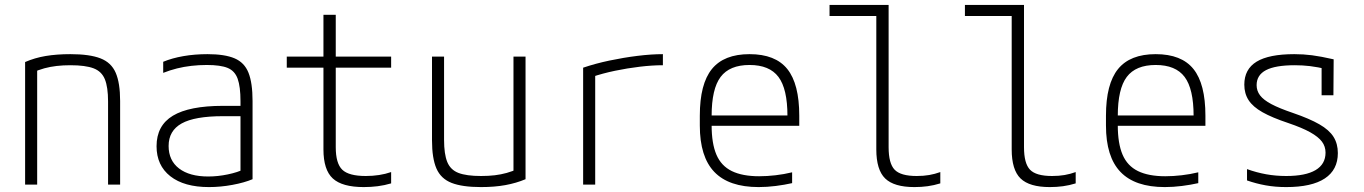

<svg xmlns="http://www.w3.org/2000/svg" viewBox="-20 -750 5540 780"><path d="M82 -498Q121 -515 165.5 -522.5Q210 -530 266 -530Q344 -530 388 -513Q432 -496 450 -454.5Q468 -413 468 -340V0H419V-338Q419 -396 406 -428Q393 -460 360 -472.5Q327 -485 266 -485Q236 -485 210 -482Q184 -479 160 -472.5Q136 -466 110 -454L131 -486V0H82Z M829 10Q728 10 672 -34Q616 -78 616 -156Q616 -240 682.5 -280Q749 -320 886 -320H980V-278H886Q771 -278 718 -248.5Q665 -219 665 -157Q665 -98 707.5 -65.5Q750 -33 826 -33Q865 -33 905.5 -41.5Q946 -50 972 -63L957 -33V-339Q957 -398 945.5 -430Q934 -462 905 -474Q876 -486 820 -486Q788 -486 757.5 -482.5Q727 -479 699 -472Q671 -465 643 -454V-499Q679 -514 725 -522Q771 -530 823 -530Q893 -530 933 -513Q973 -496 989.5 -454.5Q1006 -413 1006 -340V-22Q973 -8 924.5 1Q876 10 829 10Z M1458 10Q1370 10 1332 -25Q1294 -60 1294 -143V-475H1145V-520H1294V-690H1344V-520H1569V-475H1344V-152Q1344 -86 1370.5 -60.5Q1397 -35 1466 -35Q1494 -35 1520 -39Q1546 -43 1569 -51V-5Q1542 3 1514.5 6.5Q1487 10 1458 10Z M1934 10Q1858 10 1814.5 -7Q1771 -24 1753 -65.5Q1735 -107 1735 -180V-520H1784V-182Q1784 -124 1797 -92Q1810 -60 1842.5 -47.5Q1875 -35 1934 -35Q1965 -35 1990 -38Q2015 -41 2038.5 -47.5Q2062 -54 2086 -65L2066 -34V-520H2115V-22Q2077 -6 2033 2Q1989 10 1934 10Z M2349 -475Q2399 -492 2456 -504Q2513 -516 2569.5 -523Q2626 -530 2673 -530V-485Q2630 -485 2579.5 -479Q2529 -473 2478.5 -462.5Q2428 -452 2384 -437L2398 -461V0H2349Z M3062 10Q2941 10 2882 -51.5Q2823 -113 2823 -240V-280Q2823 -409 2872 -469.5Q2921 -530 3025 -530Q3130 -530 3178.5 -469.5Q3227 -409 3227 -280V-239H2848V-281H3194L3179 -265V-279Q3179 -389 3142.5 -437.5Q3106 -486 3025 -486Q2944 -486 2907.5 -437.5Q2871 -389 2871 -279V-241Q2871 -167 2890.5 -121.5Q2910 -76 2953 -55Q2996 -34 3064 -34Q3096 -34 3130.5 -38Q3165 -42 3198 -50V-6Q3167 1 3131.5 5.5Q3096 10 3062 10Z M3695 10Q3612 10 3576 -25Q3540 -60 3540 -143V-685H3350V-730H3590V-152Q3590 -86 3614.5 -60.5Q3639 -35 3704 -35Q3732 -35 3755 -39Q3778 -43 3800 -51V-5Q3774 3 3748.5 6.5Q3723 10 3695 10Z M4245 10Q4162 10 4126 -25Q4090 -60 4090 -143V-685H3900V-730H4140V-152Q4140 -86 4164.5 -60.5Q4189 -35 4254 -35Q4282 -35 4305 -39Q4328 -43 4350 -51V-5Q4324 3 4298.5 6.5Q4273 10 4245 10Z M4712 10Q4591 10 4532 -51.5Q4473 -113 4473 -240V-280Q4473 -409 4522 -469.5Q4571 -530 4675 -530Q4780 -530 4828.5 -469.5Q4877 -409 4877 -280V-239H4498V-281H4844L4829 -265V-279Q4829 -389 4792.5 -437.5Q4756 -486 4675 -486Q4594 -486 4557.5 -437.5Q4521 -389 4521 -279V-241Q4521 -167 4540.5 -121.5Q4560 -76 4603 -55Q4646 -34 4714 -34Q4746 -34 4780.5 -38Q4815 -42 4848 -50V-6Q4817 1 4781.5 5.5Q4746 10 4712 10Z M5205 10Q5161 10 5122 3Q5083 -4 5046 -17V-63Q5085 -49 5124 -42Q5163 -35 5205 -35Q5284 -35 5324.5 -59Q5365 -83 5365 -130Q5365 -155 5350.5 -174.5Q5336 -194 5303 -212.5Q5270 -231 5214 -250Q5148 -272 5109 -294Q5070 -316 5052.5 -343Q5035 -370 5035 -406Q5035 -469 5085 -499.5Q5135 -530 5238 -530Q5275 -530 5310 -525.5Q5345 -521 5398 -509L5397 -363H5349V-502L5375 -468Q5331 -478 5301.5 -481.5Q5272 -485 5240 -485Q5161 -485 5123 -465Q5085 -445 5085 -404Q5085 -381 5099 -362.5Q5113 -344 5145 -327Q5177 -310 5233 -291Q5300 -268 5340 -245Q5380 -222 5397.5 -194Q5415 -166 5415 -128Q5415 -60 5362 -25Q5309 10 5205 10Z"/></svg>

Font: M PLUS Code Latin SemiExpanded Light
Style: Regular
Weight: 300
Width: 6
Designer: Coji Morishita
Foundry: UNDERFOREST DESIGN
Version: Version 1.002; ttfautohint (v1.8.3)